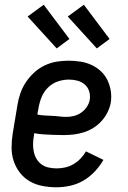

<svg xmlns="http://www.w3.org/2000/svg" viewBox="-20 -785 540 813"><path d="M219 8Q189 8 160 2.5Q131 -3 106.5 -17Q82 -31 64.5 -53.5Q47 -76 38 -103Q29 -130 29 -160Q29 -190 34 -221L54 -341Q58 -366 66.5 -390.5Q75 -415 90 -437.5Q105 -460 125.5 -478.5Q146 -497 170.5 -508.5Q195 -520 220.5 -524Q246 -528 271 -528Q296 -528 321 -524Q346 -520 367.5 -510Q389 -500 406.5 -484Q424 -468 434.5 -446.5Q445 -425 449 -400.5Q453 -376 449 -350Q445 -329 435 -309Q425 -289 409.5 -272Q394 -255 374.5 -243Q355 -231 334 -224.5Q313 -218 291.5 -215.5Q270 -213 249 -213Q238 -213 228 -213.5Q218 -214 207 -214H205Q185 -215 165 -216Q145 -217 125 -221L123 -207Q120 -190 120 -173Q120 -156 123.5 -140.5Q127 -125 135.5 -111Q144 -97 157 -88Q170 -79 186.5 -75.5Q203 -72 220 -72Q238 -72 256 -76Q274 -80 290.5 -89.5Q307 -99 321 -113.5Q335 -128 344 -144L418 -108Q403 -82 381.5 -59Q360 -36 333.5 -20.5Q307 -5 277.5 1.5Q248 8 219 8ZM261 -290Q277 -290 293 -294Q309 -298 323 -307.5Q337 -317 347 -331.5Q357 -346 360 -362Q363 -381 357.5 -398.5Q352 -416 338.5 -427.5Q325 -439 307.5 -443.5Q290 -448 271 -448Q248 -448 224.5 -440Q201 -432 183 -414Q165 -396 156 -373.5Q147 -351 143 -327L138 -300Q153 -297 168.5 -296Q184 -295 199.5 -294.5Q215 -294 230.5 -292Q246 -290 261 -290ZM390 -580 267 -715 335 -765 444 -620ZM220 -580 97 -715 165 -765 274 -620Z"/></svg>

Font: Iosevka SS18 Medium
Style: Italic
Weight: 500
Italic angle: -9°
Monospace: yes
Designer: Belleve Invis
Foundry: Belleve Invis
Version: Version 25.1.1; ttfautohint (v1.8.4)